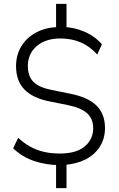

<svg xmlns="http://www.w3.org/2000/svg" viewBox="-20 -856 616 993"><path d="M270 117V-18L285 -2Q217 -3 156 -23.5Q95 -44 48 -89L74 -143Q105 -115 136.5 -97.5Q168 -80 205.5 -71Q243 -62 290 -62Q375 -62 418.5 -99Q462 -136 462 -192Q462 -243 429 -271.5Q396 -300 328 -313L234 -332Q149 -349 106 -393.5Q63 -438 63 -514Q63 -571 90 -616Q117 -661 166 -687.5Q215 -714 279 -716L270 -703V-836H324V-703L314 -716Q365 -714 417 -692Q469 -670 507 -627L483 -574Q444 -617 397 -637Q350 -657 292 -657Q216 -657 170 -617.5Q124 -578 124 -515Q124 -462 152.5 -433Q181 -404 246 -391L340 -372Q434 -354 478.5 -310.5Q523 -267 523 -194Q523 -138 495.5 -96Q468 -54 420.5 -30.5Q373 -7 310 -3L324 -19V117Z"/></svg>

Font: Nunitoga
Style: Light
Weight: 300
Designer: Vernon Adams
Foundry: Vernon Adams
Version: Version 1.0